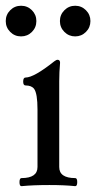

<svg xmlns="http://www.w3.org/2000/svg" viewBox="-31 -637 332 661"><path d="M0 0ZM94.2 -564.5Q94.2 -542.5 78.9 -527.1Q63.5 -511.7 41.5 -511.7Q19.5 -511.7 4.2 -527.1Q-11.2 -542.5 -11.2 -564.5Q-11.2 -586.4 4.2 -601.8Q19.5 -617.2 41.5 -617.2Q63.5 -617.2 78.9 -601.8Q94.2 -586.4 94.2 -564.5ZM280.3 -564.5Q280.3 -542.5 264.9 -527.1Q249.5 -511.7 227.8 -511.7Q206.1 -511.7 190.7 -527.1Q175.3 -542.5 175.3 -564.5Q175.3 -586.4 190.7 -601.8Q206.1 -617.2 227.8 -617.2Q249.5 -617.2 264.9 -601.8Q280.3 -586.4 280.3 -564.5ZM228 3.9Q190.9 0 139.2 0Q82.5 0 43 3.9Q36.1 3.9 36.1 -9.8Q36.1 -23.9 43 -23.9Q98.1 -23.9 98.1 -62V-259.8Q98.1 -315.4 86.4 -331.1Q77.6 -342.8 57.1 -342.8Q48.8 -342.8 48.8 -356Q48.8 -370.1 57.1 -370.1Q85.9 -370.1 155.8 -425.8Q163.1 -431.2 167 -431.2Q175.8 -431.2 175.8 -420.9Q172.9 -389.2 172.9 -356.9V-62Q172.9 -23.9 228 -23.9Q234.9 -23.9 234.9 -10.3Q234.9 3.9 228 3.9Z"/></svg>

Font: Junicode
Style: Regular
Weight: 400
Designer: Peter S. Baker
Foundry: Briery Creek Software
Version: Version 0.7.2